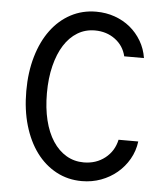

<svg xmlns="http://www.w3.org/2000/svg" viewBox="-52 -756 704 813"><g transform="rotate(5 300.0 -350.0)"><path d="M465.6 -178Q455.2 -129.4 417.3 -99.5Q379.4 -69.6 326.6 -69.6Q286 -69.6 252.6 -89.3Q219.2 -109 195.3 -145.6Q171.4 -182.1 158.8 -233.5Q146.2 -284.9 146.2 -348.7Q146.2 -412.6 159.2 -464.5Q172.1 -516.4 195.4 -553.2Q218.7 -590 251.8 -610.2Q284.9 -630.4 326 -630.4Q375.4 -630.4 411.8 -603.5Q448.2 -576.6 458.8 -532H542.6Q536.6 -571 517.2 -603.9Q497.8 -636.8 469.2 -660.3Q440.6 -683.8 403.6 -696.9Q366.6 -710 324.4 -710Q265.7 -710 216.5 -683.8Q167.4 -657.6 132.3 -610.1Q97.1 -562.7 77.8 -496.3Q58.4 -429.8 58.4 -349.9Q58.4 -270 77.7 -204Q97.1 -138 132.2 -90.5Q167.4 -43 216.7 -16.5Q266.1 10 325.2 10Q368.8 10 406.8 -4.1Q444.8 -18.2 474.7 -43.2Q504.6 -68.2 524.4 -102.6Q544.2 -137 549.4 -178Z"/></g></svg>

Font: CommitMonoV142 ExtLt
Style: Regular
Weight: 200
Monospace: yes
Designer: Eigil Nikolajsen
Foundry: Eigil Nikolajsen
Version: Version 1.142